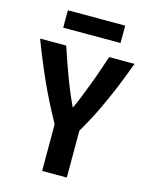

<svg xmlns="http://www.w3.org/2000/svg" viewBox="-129 -963 818 1045"><g transform="rotate(15 280.0 -440.5)"><path d="M212 0V-263Q151 -373 104.5 -476Q58 -579 15 -693H162Q188 -613 219.5 -529Q251 -445 284 -376Q297 -402 312.5 -441Q328 -480 345 -524.5Q362 -569 377 -613Q392 -657 404 -693H547Q519 -617 490 -546.5Q461 -476 427.5 -406.5Q394 -337 351 -264V0ZM121 -783V-881H444V-783Z"/></g></svg>

Font: Ubuntu Sans Mono
Style: Bold
Weight: 700
Monospace: yes
Designer: Dalton Maag Ltd
Foundry: Dalton Maag Ltd
Version: Version 1.006